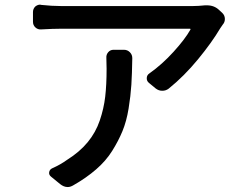

<svg xmlns="http://www.w3.org/2000/svg" viewBox="-20 -753 1040 810"><path d="M428.7 -508.8Q427.7 -522.5 436.5 -532.7Q445.3 -543 459 -543H502.9Q517.6 -543 527.8 -532.7Q538.1 -522.5 538.1 -507.8Q537.1 -442.4 534.2 -395.5Q531.2 -348.6 522.5 -294.9Q513.7 -241.2 496.6 -199.7Q479.5 -158.2 453.1 -116.2Q426.8 -74.2 385.7 -38.6Q344.7 -2.9 290 28.3Q277.3 36.1 265.6 36.1Q249 36.1 233.4 23.4L195.3 -7.8Q185.5 -15.6 187.5 -26.9Q189.5 -38.1 200.2 -43Q235.4 -58.6 263.7 -79.1Q316.4 -112.3 350.1 -153.3Q383.8 -194.3 400.9 -244.6Q418 -294.9 423.8 -344.7Q429.7 -394.5 429.7 -462.9Q429.7 -489.3 428.7 -508.8ZM844.7 -730.5Q848.6 -730.5 853.5 -730.5Q883.8 -730.5 904.3 -710.9L917 -699.2Q928.7 -688.5 928.7 -672.9Q928.7 -659.2 919.9 -649.4Q913.1 -639.6 909.2 -633.8Q874 -574.2 815.4 -502.9Q756.8 -431.6 691.4 -378.9Q679.7 -370.1 665 -370.1Q665 -370.1 664.1 -370.1Q649.4 -370.1 636.7 -379.9L608.4 -403.3Q598.6 -411.1 599.1 -423.8Q599.6 -436.5 610.4 -443.4Q664.1 -481.4 712.4 -534.7Q760.7 -587.9 783.2 -627.9Q785.2 -631.8 780.3 -631.8H236.3Q204.1 -631.8 153.3 -628.9Q139.6 -627.9 129.4 -637.2Q119.1 -646.5 119.1 -661.1V-702.1Q119.1 -715.8 128.9 -725.6Q138.7 -733.4 149.4 -733.4Q151.4 -733.4 153.3 -732.4Q199.2 -727.5 236.3 -727.5H794.9Q816.4 -727.5 844.7 -730.5Z"/></svg>

Font: Gen Jyuu Gothic L Monospace Medium
Style: Regular
Weight: 500
Designer: [Source Han Sans]
Ryoko NISHIZUKA  (kana & ideographs); Paul D. Hunt (Latin, Greek & Cyrillic); Wenlong ZHANG  (bopomofo
Version: Version 1.002.20150607